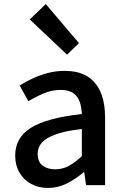

<svg xmlns="http://www.w3.org/2000/svg" viewBox="-20 -914 615 948"><path d="M217 14Q170 14 133.5 -6Q97 -26 76 -62Q55 -98 55 -146Q55 -235 133.5 -283.5Q212 -332 384 -351Q383 -383 374 -410Q365 -437 342.5 -453.5Q320 -470 279 -470Q236 -470 196 -453Q156 -436 120 -414L77 -492Q106 -510 141 -526.5Q176 -543 216 -553.5Q256 -564 299 -564Q368 -564 412 -536.5Q456 -509 477.5 -457Q499 -405 499 -331V0H405L396 -63H392Q355 -31 311 -8.5Q267 14 217 14ZM252 -78Q288 -78 319 -94.5Q350 -111 384 -143V-277Q303 -268 255 -250.5Q207 -233 186.5 -209.5Q166 -186 166 -155Q166 -114 191 -96Q216 -78 252 -78ZM311 -644 127 -818 206 -894 370 -701Z"/></svg>

Font: Noto Sans JP Thin Medium
Style: Regular
Weight: 500
Version: Version 2.004-H2;hotconv 1.0.118;makeotfexe 2.5.65603